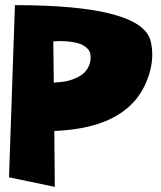

<svg xmlns="http://www.w3.org/2000/svg" viewBox="-20 -539 626 746"><path d="M189 -218Q192 -218 197 -218.5Q202 -219 217.5 -220.5Q233 -222 246.5 -225.5Q260 -229 276.5 -236.5Q293 -244 305 -254.5Q317 -265 325 -282Q333 -299 332 -320Q332 -340 316.5 -353.5Q301 -367 280 -372Q259 -377 238 -378.5Q217 -380 202 -379L187 -378ZM38 -519Q534 -519 566 -377Q580 -315 559 -249Q538 -183 496 -139Q412 -51 244 -34Q216 -31 191 -30L193 187L15 150Z"/></svg>

Font: LONDON PRESLEY
Style: Regular
Weight: 400
Version: Version 001.000